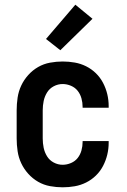

<svg xmlns="http://www.w3.org/2000/svg" viewBox="-20 -790 540 818"><path d="M247 8Q220 8 193 3Q166 -2 142.5 -15.5Q119 -29 100.5 -49.5Q82 -70 70.5 -94.5Q59 -119 55 -146Q51 -173 51 -200V-320Q51 -347 55 -374Q59 -401 70.5 -425.5Q82 -450 100.5 -470.5Q119 -491 142.5 -504.5Q166 -518 193 -523Q220 -528 247 -528Q273 -528 298.5 -523.5Q324 -519 347 -507.5Q370 -496 388.5 -478Q407 -460 419 -437Q431 -414 437 -389Q443 -364 443 -338V-331H332V-334Q332 -353 327 -371Q322 -389 311 -403Q300 -417 282.5 -424.5Q265 -432 247 -432Q227 -432 209 -422.5Q191 -413 180.5 -396Q170 -379 166 -359.5Q162 -340 162 -320V-200Q162 -180 166 -160.5Q170 -141 180.5 -124Q191 -107 209 -97.5Q227 -88 247 -88Q265 -88 282.5 -95.5Q300 -103 311 -117Q322 -131 327 -149Q332 -167 332 -186V-189H443V-182Q443 -156 437 -131Q431 -106 419 -83Q407 -60 388.5 -42Q370 -24 347 -12.5Q324 -1 298.5 3.5Q273 8 247 8ZM237 -576 176 -624 301 -770 374 -710Z"/></svg>

Font: Iosevka Term Curly
Style: Bold
Weight: 700
Designer: Belleve Invis
Foundry: Belleve Invis
Version: Version 32.3.0